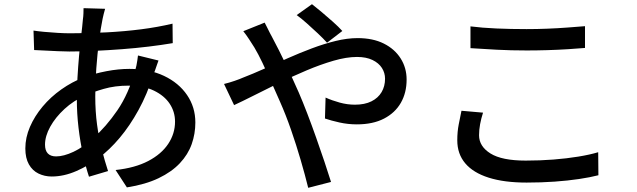

<svg xmlns="http://www.w3.org/2000/svg" viewBox="-20 -839 3040 917"><path d="M482 -797Q479 -786 475.5 -773Q472 -760 470 -749Q461 -705 453 -643.5Q445 -582 440 -513Q435 -444 435 -378Q435 -307 443.5 -244Q452 -181 466 -126Q480 -71 496 -22L405 5Q390 -40 376.5 -100.5Q363 -161 355 -229Q347 -297 347 -365Q347 -415 350 -468Q353 -521 357.5 -571.5Q362 -622 367.5 -667Q373 -712 376 -747Q378 -760 378.5 -775Q379 -790 379 -800ZM314 -680Q405 -680 490 -684.5Q575 -689 653.5 -699Q732 -709 804 -726L805 -633Q752 -624 690 -616.5Q628 -609 562 -604Q496 -599 431.5 -596Q367 -593 311 -593Q288 -593 257 -594.5Q226 -596 195.5 -597.5Q165 -599 143 -600L140 -693Q158 -690 189.5 -687Q221 -684 255 -682Q289 -680 314 -680ZM737 -550Q734 -542 729.5 -529Q725 -516 720.5 -503Q716 -490 712 -481Q683 -389 641.5 -313.5Q600 -238 551.5 -180.5Q503 -123 452 -85Q404 -48 344.5 -22Q285 4 227 4Q193 4 164 -10Q135 -24 118 -54Q101 -84 101 -130Q101 -182 123 -233Q145 -284 183.5 -330Q222 -376 273 -412Q324 -448 381 -470Q431 -488 488.5 -499Q546 -510 598 -510Q693 -510 763.5 -476.5Q834 -443 873.5 -385Q913 -327 913 -254Q913 -200 895.5 -150.5Q878 -101 839 -59.5Q800 -18 737.5 12Q675 42 586 56L532 -27Q625 -37 688 -70Q751 -103 783.5 -152Q816 -201 816 -258Q816 -305 790.5 -343.5Q765 -382 715.5 -406Q666 -430 594 -430Q529 -430 475.5 -414.5Q422 -399 385 -382Q331 -358 288 -318.5Q245 -279 220 -234Q195 -189 195 -148Q195 -120 208.5 -106Q222 -92 248 -92Q284 -92 331 -114Q378 -136 425 -179Q487 -234 540.5 -312Q594 -390 626 -504Q629 -513 631.5 -525.5Q634 -538 636 -551.5Q638 -565 639 -574Z M1542 -635Q1524 -655 1498 -679.5Q1472 -704 1445 -728Q1418 -752 1397 -767L1470 -819Q1487 -806 1514.5 -783Q1542 -760 1570 -735Q1598 -710 1615 -691ZM1244 -731Q1249 -722 1255.5 -708.5Q1262 -695 1269 -681.5Q1276 -668 1281 -659Q1311 -603 1344.5 -533Q1378 -463 1407 -397Q1426 -353 1447.5 -297Q1469 -241 1490 -181.5Q1511 -122 1529.5 -67Q1548 -12 1561 30L1452 58Q1437 -3 1416 -75Q1395 -147 1370 -219Q1345 -291 1317 -354Q1295 -404 1274 -451Q1253 -498 1233.5 -539Q1214 -580 1195 -612Q1185 -628 1170 -651Q1155 -674 1142 -690ZM1050 -438Q1075 -444 1101 -453Q1127 -462 1140 -468Q1187 -486 1241.5 -510.5Q1296 -535 1353.5 -560.5Q1411 -586 1469.5 -608Q1528 -630 1583.5 -643.5Q1639 -657 1688 -657Q1761 -657 1813 -631Q1865 -605 1893.5 -560Q1922 -515 1922 -459Q1922 -396 1894.5 -348Q1867 -300 1814 -272.5Q1761 -245 1684 -245Q1642 -245 1601.5 -254Q1561 -263 1532 -273L1535 -373Q1566 -359 1602.5 -349Q1639 -339 1675 -339Q1722 -339 1754 -355Q1786 -371 1802.5 -399Q1819 -427 1819 -463Q1819 -491 1804 -514.5Q1789 -538 1759 -552.5Q1729 -567 1685 -567Q1635 -567 1573 -549Q1511 -531 1443.5 -502.5Q1376 -474 1311 -442Q1246 -410 1190.5 -382Q1135 -354 1098 -337Z M2227 -713Q2282 -706 2350.5 -703Q2419 -700 2495 -700Q2544 -700 2594 -702Q2644 -704 2690.5 -707.5Q2737 -711 2774 -714V-610Q2740 -607 2692.5 -604Q2645 -601 2594 -599.5Q2543 -598 2496 -598Q2419 -598 2353 -601.5Q2287 -605 2227 -609ZM2287 -301Q2278 -273 2273 -246Q2268 -219 2268 -193Q2268 -140 2322.5 -106Q2377 -72 2491 -72Q2560 -72 2623.5 -77Q2687 -82 2742 -91Q2797 -100 2837 -112L2838 -2Q2799 8 2745.5 16Q2692 24 2628.5 28.5Q2565 33 2495 33Q2388 33 2314 9.5Q2240 -14 2202 -59Q2164 -104 2164 -169Q2164 -210 2171 -245.5Q2178 -281 2184 -310Z"/></svg>

Font: Noto Sans SC Medium
Style: Regular
Weight: 500
Designer: Ryoko NISHIZUKA  (kana, bopomofo & ideographs); Paul D. Hunt (Latin, Greek & Cyrillic); Sandoll Communications , Soo-you
Foundry: Adobe
Version: Version 2.004-H2;hotconv 1.0.118;makeotfexe 2.5.65603